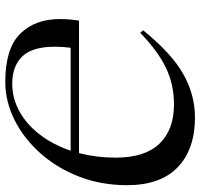

<svg xmlns="http://www.w3.org/2000/svg" viewBox="-36 -730 777 746"><g transform="rotate(90 353.0 -357.5)"><path d="M60.5 -275.5H575.5Q593 -343.5 593 -418.5Q593 -531.5 538.8 -588Q484.5 -644.5 386.5 -644.5Q310.5 -644.5 246 -614.2Q181.5 -584 108 -513.5L98 -524.5Q187.5 -635 268 -680.5Q348.5 -726 436.5 -726Q560.5 -726 630.2 -659Q700 -592 700 -462.5Q700 -360.5 666 -274Q632 -187.5 574.2 -123.5Q516.5 -59.5 445 -24.2Q373.5 11 299 11Q169 11 111.8 -46.8Q54.5 -104.5 54.5 -201Q54.5 -236 60.5 -275.5ZM162 -182Q162 -94 199.8 -55Q237.5 -16 305.5 -16Q362.5 -16 413.2 -44Q464 -72 503.2 -123Q542.5 -174 566 -243H166Q162 -210.5 162 -182Z"/></g></svg>

Font: Newsreader 72pt Medium
Style: Italic
Weight: 500
Italic angle: -17°
Designer: Hugues Gentile
Foundry: Production Type
Version: Version 1.003; ttfautohint (v1.8.3)